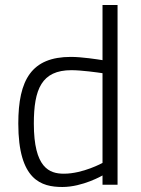

<svg xmlns="http://www.w3.org/2000/svg" viewBox="-20 -737 563 766"><path d="M235 -44C177 -44 115 -67 115 -244C115 -381 146 -457 265 -457C305 -457 369 -448 389 -445V-87C389 -87 311 -44 235 -44ZM389 -717V-497C370 -500 307 -510 263 -510C106 -510 53 -419 53 -244C53 -18 145 9 229 9C310 9 389 -37 389 -37V0H449V-717Z"/></svg>

Font: RazerF5 Light
Style: Regular
Weight: 300
Foundry: Razer Inc.
Version: Version 2